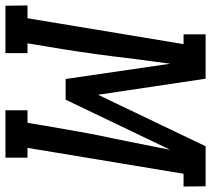

<svg xmlns="http://www.w3.org/2000/svg" viewBox="-83 -720 775 705"><g transform="rotate(90 304.5 -367.5)"><path d="M147 0H-27L-28 -81H19L114 -654H78V-735H241L300 -340L489 -735H636L637 -654H590L495 -81H531V0H357V-81H403L414 -147Q425 -211 436.5 -275.5Q448 -340 462 -404L477 -478Q483 -510 489.5 -541.5Q496 -573 502 -605L318 -221H242L186 -605Q182 -573 177.5 -541.5Q173 -510 169 -478L160 -404Q152 -340 142.5 -275.5Q133 -211 122 -147L111 -81H147Z"/></g></svg>

Font: Iosevka HT Medium Extended
Style: Italic
Weight: 500
Width: 7
Italic angle: -9°
Monospace: yes
Designer: Belleve Invis
Foundry: Belleve Invis
Version: Version 32.3.0; ttfautohint (v1.8.4)